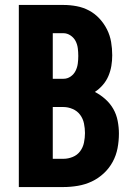

<svg xmlns="http://www.w3.org/2000/svg" viewBox="-20 -755 540 775"><path d="M56 0V-735H236Q263 -735 289.5 -730Q316 -725 339.5 -712.5Q363 -700 381.5 -680Q400 -660 412 -636Q424 -612 428.5 -585.5Q433 -559 433 -532Q433 -510 429.5 -489Q426 -468 417.5 -448Q409 -428 394.5 -411.5Q380 -395 363 -384Q386 -372 405.5 -354.5Q425 -337 437.5 -315Q450 -293 455 -267Q460 -241 460 -216Q460 -186 454.5 -157Q449 -128 435 -102Q421 -76 399 -55.5Q377 -35 350.5 -22.5Q324 -10 294.5 -5Q265 0 236 0ZM193 -437H236Q252 -437 265 -446Q278 -455 285 -469Q292 -483 294 -498.5Q296 -514 296 -529Q296 -545 294 -560.5Q292 -576 285 -589.5Q278 -603 264.5 -612Q251 -621 236 -621H193ZM193 -114H236Q255 -114 273.5 -121.5Q292 -129 303.5 -144.5Q315 -160 319 -179.5Q323 -199 323 -218Q323 -237 319 -256.5Q315 -276 303.5 -291.5Q292 -307 273.5 -315Q255 -323 236 -323H193Z"/></svg>

Font: Iosevka Curly Heavy
Style: Regular
Weight: 900
Monospace: yes
Designer: Belleve Invis
Foundry: Belleve Invis
Version: Version 22.1.2; ttfautohint (v1.8.4)